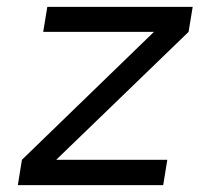

<svg xmlns="http://www.w3.org/2000/svg" viewBox="-20 -540 640 560"><path d="M32 0 44 -74 429 -447H106L118 -520H542L530 -447L144 -74H468L456 0Z"/></svg>

Font: Iosevka SS04 Extended Oblique
Style: Regular
Weight: 400
Width: 7
Italic angle: -9°
Monospace: yes
Designer: Belleve Invis
Foundry: Belleve Invis
Version: Version 19.0.0; ttfautohint (v1.8.4)